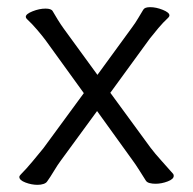

<svg xmlns="http://www.w3.org/2000/svg" viewBox="-20 -504 540 536"><path d="M251 -194 150 -56Q141 -44 130.5 -26.5Q120 -9 112 2Q109 7 101.5 9.5Q94 12 85 12Q68 12 51 5.5Q34 -1 34 -10Q34 -13 38 -17Q53 -32 70.5 -53Q88 -74 101 -90L214 -244L107 -392Q98 -404 84 -420.5Q70 -437 55 -451Q52 -454 52 -457Q52 -465 71 -472.5Q90 -480 107 -480Q123 -480 127 -473Q132 -464 141 -449.5Q150 -435 158 -424L252 -295L349 -428Q358 -440 366.5 -454.5Q375 -469 380 -477Q384 -484 399 -484Q416 -484 434.5 -476.5Q453 -469 453 -461Q453 -458 450 -455Q435 -441 422 -425.5Q409 -410 398 -396L288 -245L400 -92Q412 -76 431 -55Q450 -34 463 -19Q465 -17 465 -13Q465 -4 448 2.5Q431 9 414 9Q405 9 397.5 7Q390 5 387 0Q380 -11 369 -28.5Q358 -46 349 -58Z"/></svg>

Font: Klee One SemiBold
Style: Regular
Weight: 600
Designer: Fontworks Inc.
Foundry: Fontworks Inc.
Version: Version 1.00;January 12, 2022;FontCreator 13.0.0.2683 64-bit